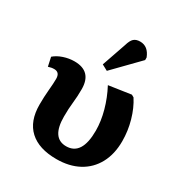

<svg xmlns="http://www.w3.org/2000/svg" viewBox="-191 -965 1059 1118"><g transform="rotate(30 338.5 -405.5)"><path d="M347 13Q229 13 166.5 -44.5Q104 -102 104 -213Q104 -266 108.5 -313.5Q113 -361 113 -391Q113 -435 75 -435Q56 -435 36 -428L23 -488Q47 -509 83 -521Q119 -533 155 -533Q272 -533 272 -413Q272 -364 267 -320.5Q262 -277 262 -224Q262 -80 359 -80Q464 -80 464 -245Q464 -308 445 -377Q426 -446 392 -510L541 -532L557 -523Q590 -472 609 -405Q628 -338 628 -269Q628 -182 593.5 -118.5Q559 -55 496 -21Q433 13 347 13ZM345 -579 306 -600 362 -762Q372 -797 387 -810.5Q402 -824 429 -824Q483 -824 507 -762V-745Z"/></g></svg>

Font: Literata 7pt
Style: Bold
Weight: 700
Designer: Latin by Veronika Burian and Jose Scaglione. Greek by Irene Vlachou. Cyrillic by Vera Evstafieva.
Foundry: TypeTogether
Version: Version 3.002